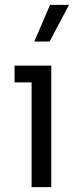

<svg xmlns="http://www.w3.org/2000/svg" viewBox="-20 -770 310 790"><path d="M110 0H191V-500H40V-431H110ZM121 -599H184L264 -750H186Z"/></svg>

Font: Finlandica
Style: Regular
Weight: 400
Designer: Niklas Ekholm, Juho Hiilivirta, Jaakko Suomalainen
Foundry: Helsinki Type Studio
Version: Version 2.000;Glyphs 3.2 (3202)